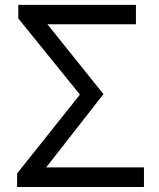

<svg xmlns="http://www.w3.org/2000/svg" viewBox="-20 -753 641 773"><path d="M48.8 0V-54.7L301.8 -372.1L53.7 -678.7V-733.4H527.3V-655.3H170.9L396.5 -374L166 -79.1H559.6V0Z"/></svg>

Font: GenYoGothic TW TTF Regular
Style: Regular
Weight: 400
Version: Version 1.300